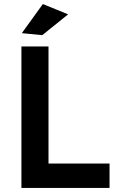

<svg xmlns="http://www.w3.org/2000/svg" viewBox="-20 -930 581 950"><path d="M86 -700V0H522V-121H220V-700ZM192 -910 88 -766 189 -756 317 -859Z"/></svg>

Font: Argentum Sans Medium
Style: Regular
Weight: 500
Designer: Julieta Ulanovsky
Foundry: Julieta Ulanovsky
Version: Version 5.001;January 29, 2019;FontCreator 11.5.0.2425 64-bi